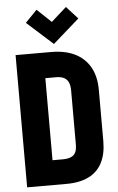

<svg xmlns="http://www.w3.org/2000/svg" viewBox="-61 -973 622 1014"><g transform="rotate(-5 249.5 -465.5)"><path d="M388 -865 328 -931 247 -859 172 -930 110 -866 248 -742ZM230 -701H41V0H250Q321 0 368.5 -24Q416 -48 439.5 -94.5Q463 -141 463 -207V-480Q463 -552 434.5 -601.5Q406 -651 354 -676Q302 -701 230 -701ZM241 -131H187V-566H244Q270 -566 286 -557.5Q302 -549 309.5 -532.5Q317 -516 317 -489V-203Q317 -189 314.5 -176Q312 -163 304.5 -153Q297 -143 281.5 -137Q266 -131 241 -131Z"/></g></svg>

Font: Advent Pro ExtraBold
Style: Regular
Weight: 800
Designer: VivaRado, Andreas Kalpakidis
Foundry: VivaRado, Andreas Kalpakidis
Version: Version 3.000